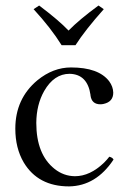

<svg xmlns="http://www.w3.org/2000/svg" viewBox="-20 -662 459 692"><path d="M202.1 -499Q163.6 -561 101.1 -628.9L121.1 -642.1Q191.9 -588.9 227.1 -551.8Q265.6 -591.3 335 -642.1L354 -628.9Q286.6 -553.2 252 -499ZM389.2 -86.9Q326.2 8.3 229 9.8Q117.2 9.8 65.4 -76.7Q35.2 -128.4 35.2 -198.2Q35.2 -306.2 114.7 -372.6Q171.4 -418.9 235.8 -418.9Q335.4 -418.9 373.5 -369.1Q387.7 -349.6 388.2 -328.1Q388.2 -295.4 354 -287.6Q347.7 -286.1 341.8 -286.1Q310.5 -286.1 306.2 -317.9Q306.2 -319.3 306.2 -319.8Q295.4 -394.5 231 -396Q174.8 -396 139.2 -334Q111.3 -284.7 110.8 -219.2Q110.8 -105.5 176.8 -53.2Q209.5 -27.3 250 -26.9Q304.7 -26.9 355.5 -76.2Q366.2 -86.9 374 -97.2Q385.7 -94.2 389.2 -86.9Z"/></svg>

Font: Linux Libertine Display O
Style: Regular
Weight: 400
Designer: Philipp H. Poll
Foundry: Philipp H. Poll
Version: Version 5.0.9